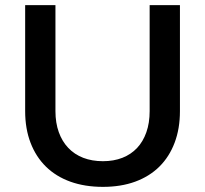

<svg xmlns="http://www.w3.org/2000/svg" viewBox="-20 -720 799 748"><path d="M196 -287Q196 -241.5 209 -205.2Q222 -169 246 -143.8Q270 -118.5 304.2 -105.2Q338.5 -92 381 -92Q423 -92 456.8 -105.2Q490.5 -118.5 514 -143.5Q537.5 -168.5 550.2 -204.8Q563 -241 563 -287V-700H681V-287Q681 -218.5 660.2 -163.8Q639.5 -109 600.8 -70.8Q562 -32.5 506.5 -12.2Q451 8 381 8Q310.5 8 254.2 -12.2Q198 -32.5 159 -70.8Q120 -109 99 -163.8Q78 -218.5 78 -287V-700H196Z"/></svg>

Font: Argentum Sans
Style: Regular
Weight: 400
Designer: Julieta Ulanovsky, Owen Earl, Chris M. Simpson, Rasmus Andersson, Cristiano Sobral
Foundry: The Argentum Sans Project Authors
Version: Version 3.135; ttfautohint (v1.8.4.7-5d5b-dirty)